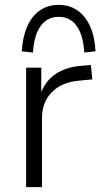

<svg xmlns="http://www.w3.org/2000/svg" viewBox="-20 -766 413 786"><path d="M87 0V-489H149V-376H144Q163 -433 207.5 -463Q252 -493 319 -497L352 -500L358 -441L305 -436Q233 -430 192.5 -389Q152 -348 152 -283V0ZM115 -551 69 -556Q73 -616 91.5 -658Q110 -700 143 -723Q176 -746 220 -746Q265 -746 297.5 -723Q330 -700 349 -658Q368 -616 371 -556L325 -551Q321 -621 294.5 -659Q268 -697 220 -697Q173 -697 146 -659Q119 -621 115 -551Z"/></svg>

Font: Nunito Sans 10pt Light
Style: Regular
Weight: 300
Designer: Vernon Adams
Foundry: Vernon Adams
Version: Version 3.101;gftools[0.9.27]